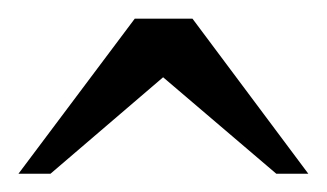

<svg xmlns="http://www.w3.org/2000/svg" viewBox="-20 -697 354 208"><path d="M279.3 -508.8 156.7 -613.3 34.7 -508.8H0L126 -676.8H188.5L314 -508.8Z"/></svg>

Font: Campania
Style: Regular
Weight: 400
Version: Version 2.009